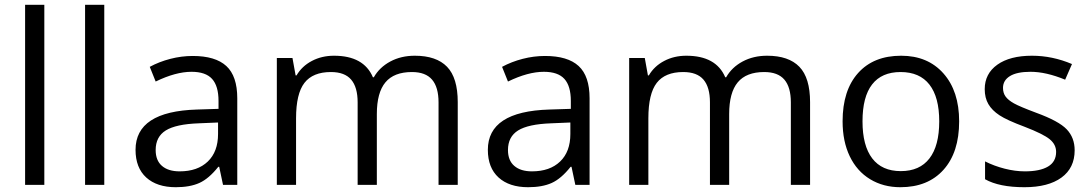

<svg xmlns="http://www.w3.org/2000/svg" viewBox="-20 -780 4600 810"><path d="M167 0H85.9V-759.8H167Z M419.9 0H338.9V-759.8H419.9Z M920.9 0 904.8 -76.2H900.9Q860.8 -25.9 821 -8.1Q781.2 9.8 721.7 9.8Q642.1 9.8 596.9 -31.2Q551.8 -72.3 551.8 -147.9Q551.8 -310.1 811 -317.9L901.9 -320.8V-354Q901.9 -417 874.8 -447Q847.7 -477.1 788.1 -477.1Q721.2 -477.1 636.7 -436L611.8 -498Q651.4 -519.5 698.5 -531.7Q745.6 -543.9 793 -543.9Q888.7 -543.9 934.8 -501.5Q981 -459 981 -365.2V0ZM737.8 -57.1Q813.5 -57.1 856.7 -98.6Q899.9 -140.1 899.9 -214.8V-263.2L818.8 -259.8Q722.2 -256.3 679.4 -229.7Q636.7 -203.1 636.7 -147Q636.7 -103 663.3 -80.1Q689.9 -57.1 737.8 -57.1Z M1830.1 0V-348.1Q1830.1 -412.1 1802.7 -444.1Q1775.4 -476.1 1717.8 -476.1Q1642.1 -476.1 1606 -432.6Q1569.8 -389.2 1569.8 -298.8V0H1488.8V-348.1Q1488.8 -412.1 1461.4 -444.1Q1434.1 -476.1 1376 -476.1Q1299.8 -476.1 1264.4 -430.4Q1229 -384.8 1229 -280.8V0H1147.9V-535.2H1213.9L1227.1 -461.9H1231Q1253.9 -501 1295.7 -522.9Q1337.4 -544.9 1389.2 -544.9Q1514.6 -544.9 1553.2 -454.1H1557.1Q1581.1 -496.1 1626.5 -520.5Q1671.9 -544.9 1730 -544.9Q1820.8 -544.9 1866 -498.3Q1911.1 -451.7 1911.1 -349.1V0Z M2407.2 0 2391.1 -76.2H2387.2Q2347.2 -25.9 2307.4 -8.1Q2267.6 9.8 2208 9.8Q2128.4 9.8 2083.3 -31.2Q2038.1 -72.3 2038.1 -147.9Q2038.1 -310.1 2297.4 -317.9L2388.2 -320.8V-354Q2388.2 -417 2361.1 -447Q2334 -477.1 2274.4 -477.1Q2207.5 -477.1 2123 -436L2098.1 -498Q2137.7 -519.5 2184.8 -531.7Q2231.9 -543.9 2279.3 -543.9Q2375 -543.9 2421.1 -501.5Q2467.3 -459 2467.3 -365.2V0ZM2224.1 -57.1Q2299.8 -57.1 2343 -98.6Q2386.2 -140.1 2386.2 -214.8V-263.2L2305.2 -259.8Q2208.5 -256.3 2165.8 -229.7Q2123 -203.1 2123 -147Q2123 -103 2149.7 -80.1Q2176.3 -57.1 2224.1 -57.1Z M3316.4 0V-348.1Q3316.4 -412.1 3289.1 -444.1Q3261.7 -476.1 3204.1 -476.1Q3128.4 -476.1 3092.3 -432.6Q3056.2 -389.2 3056.2 -298.8V0H2975.1V-348.1Q2975.1 -412.1 2947.8 -444.1Q2920.4 -476.1 2862.3 -476.1Q2786.1 -476.1 2750.7 -430.4Q2715.3 -384.8 2715.3 -280.8V0H2634.3V-535.2H2700.2L2713.4 -461.9H2717.3Q2740.2 -501 2782 -522.9Q2823.7 -544.9 2875.5 -544.9Q3001 -544.9 3039.6 -454.1H3043.5Q3067.4 -496.1 3112.8 -520.5Q3158.2 -544.9 3216.3 -544.9Q3307.1 -544.9 3352.3 -498.3Q3397.5 -451.7 3397.5 -349.1V0Z M4026.4 -268.1Q4026.4 -137.2 3960.4 -63.7Q3894.5 9.8 3778.3 9.8Q3706.5 9.8 3650.9 -23.9Q3595.2 -57.6 3564.9 -120.6Q3534.7 -183.6 3534.7 -268.1Q3534.7 -398.9 3600.1 -471.9Q3665.5 -544.9 3781.7 -544.9Q3894 -544.9 3960.2 -470.2Q4026.4 -395.5 4026.4 -268.1ZM3618.7 -268.1Q3618.7 -165.5 3659.7 -111.8Q3700.7 -58.1 3780.3 -58.1Q3859.9 -58.1 3901.1 -111.6Q3942.4 -165 3942.4 -268.1Q3942.4 -370.1 3901.1 -423.1Q3859.9 -476.1 3779.3 -476.1Q3699.7 -476.1 3659.2 -423.8Q3618.7 -371.6 3618.7 -268.1Z M4513.7 -146Q4513.7 -71.3 4458 -30.8Q4402.3 9.8 4301.8 9.8Q4195.3 9.8 4135.7 -23.9V-99.1Q4174.3 -79.6 4218.5 -68.4Q4262.7 -57.1 4303.7 -57.1Q4367.2 -57.1 4401.4 -77.4Q4435.5 -97.7 4435.5 -139.2Q4435.5 -170.4 4408.4 -192.6Q4381.3 -214.8 4302.7 -245.1Q4228 -272.9 4196.5 -293.7Q4165 -314.5 4149.7 -340.8Q4134.3 -367.2 4134.3 -403.8Q4134.3 -469.2 4187.5 -507.1Q4240.7 -544.9 4333.5 -544.9Q4419.9 -544.9 4502.4 -509.8L4473.6 -443.8Q4393.1 -477.1 4327.6 -477.1Q4270 -477.1 4240.7 -459Q4211.4 -440.9 4211.4 -409.2Q4211.4 -387.7 4222.4 -372.6Q4233.4 -357.4 4257.8 -343.8Q4282.2 -330.1 4351.6 -304.2Q4446.8 -269.5 4480.2 -234.4Q4513.7 -199.2 4513.7 -146Z"/></svg>

Font: f09607729
Style: Regular
Weight: 400
Foundry: Ascender Corporation
Version: Version 1.10